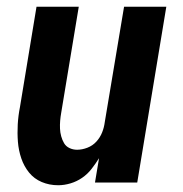

<svg xmlns="http://www.w3.org/2000/svg" viewBox="-20 -540 540 568"><path d="M152 8Q126 8 103.5 -1.5Q81 -11 66 -29.5Q51 -48 43 -71.5Q35 -95 33 -120.5Q31 -146 32.5 -172Q34 -198 39 -223L88 -520H213L161 -206Q159 -195 158 -183Q157 -171 157.5 -159.5Q158 -148 161 -137Q164 -126 169.5 -116.5Q175 -107 185.5 -102Q196 -97 208 -97Q223 -97 238.5 -103Q254 -109 265 -121Q276 -133 282 -148Q288 -163 290 -179L347 -520H472L386 0H261L273 -72Q263 -56 251 -40.5Q239 -25 223 -14Q207 -3 188.5 2.5Q170 8 152 8Z"/></svg>

Font: Iosevka Extrabold
Style: Italic
Weight: 800
Italic angle: -9°
Monospace: yes
Designer: Belleve Invis
Foundry: Belleve Invis
Version: Version 32.5.0; ttfautohint (v1.8.4)